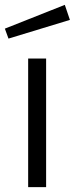

<svg xmlns="http://www.w3.org/2000/svg" viewBox="-23 -771 308 791"><path d="M93 -530V0H167V-530ZM-3 -653 12 -612 265 -689 244 -751Z"/></svg>

Font: Cheyenne Sans Light
Style: Regular
Weight: 300
Designer: The Public Sans project authors (U.S. Web Design System), Libre Franklin designed by Pablo Impallari and Rodrigo Fuenzal
Foundry: The Cheyenne Sans Project Authors
Version: Version 2.007